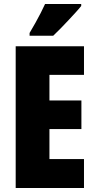

<svg xmlns="http://www.w3.org/2000/svg" viewBox="-20 -947 483 967"><path d="M403 0H59V-714H403V-570H229V-441H390V-297H229V-146H403ZM389 -917Q379 -904 362.5 -886Q346 -868 326.5 -847Q307 -826 287 -805.5Q267 -785 248 -767H129V-781Q145 -808 159 -833Q173 -858 185 -881.5Q197 -905 207 -927H389Z"/></svg>

Font: Noto Sans Khmer ExtraCondensed Black
Style: Regular
Weight: 900
Width: 2
Designer: Danh Hong and the Monotype Design Team
Foundry: Monotype Imaging Inc.
Version: Version 2.004